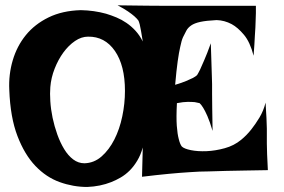

<svg xmlns="http://www.w3.org/2000/svg" viewBox="-20 -703 1087 736"><path d="M430.7 -682.6Q499 -681.6 544.9 -681.2Q590.8 -680.7 619.1 -680.7H669.9H960.9Q960.9 -667 960.9 -652.8Q960.9 -638.7 960 -626Q959 -611.3 959 -597.7Q958 -584 957 -566.4Q956.1 -551.8 955.1 -531.7Q954.1 -511.7 952.1 -489.3Q938.5 -542 915 -569.8Q891.6 -597.7 868.2 -610.4Q840.8 -625 810.5 -626Q770.5 -624 748 -619.1Q725.6 -614.3 712.9 -605.5Q700.2 -596.7 694.3 -585.4Q688.5 -574.2 681.6 -560.5Q675.8 -547.9 670.9 -523.4Q666 -502.9 661.1 -467.8Q656.2 -432.6 651.4 -377.9Q677.7 -385.7 693.8 -392.6Q710 -399.4 719.7 -404.3Q730.5 -410.2 735.4 -415Q739.3 -420.9 747.1 -436.5Q752.9 -450.2 763.2 -473.1Q773.4 -496.1 788.1 -537.1Q790 -492.2 790.5 -462.9Q791 -433.6 792 -415Q793 -393.6 793 -380.9V-343.8Q793 -323.2 793.5 -288.6Q793.9 -253.9 794.9 -201.2Q784.2 -237.3 774.9 -258.3Q765.6 -279.3 758.8 -290Q751 -302.7 745.1 -307.6Q738.3 -309.6 726.6 -311.5Q715.8 -312.5 699.7 -312.5Q683.6 -312.5 658.2 -307.6Q655.3 -252.9 657.7 -220.7Q660.2 -188.5 665 -170.9Q669.9 -150.4 676.8 -141.6Q685.5 -132.8 711.9 -127.4Q738.3 -122.1 772 -123.5Q805.7 -125 841.3 -134.8Q877 -144.5 904.3 -167Q925.8 -184.6 943.4 -207Q959 -226.6 974.6 -252.4Q990.2 -278.3 998 -309.6Q1000 -274.4 1001.5 -250Q1002.9 -225.6 1002.9 -210V-181.6V-152.3Q1002.9 -136.7 1003.9 -111.8Q1004.9 -86.9 1006.8 -50.8Q960.9 -49.8 919.9 -49.3Q878.9 -48.8 847.7 -47.9Q810.5 -46.9 779.3 -45.9Q746.1 -45.9 707 -43Q672.9 -41 626.5 -36.6Q580.1 -32.2 524.4 -25.4L527.3 -137.7Q519.5 -109.4 506.3 -87.4Q493.2 -65.4 477.1 -49.3Q460.9 -33.2 442.4 -22.5Q423.8 -11.7 406.2 -4.9Q364.3 11.7 314.5 13.7Q260.7 13.7 209 -4.9Q157.2 -23.4 115.7 -66.9Q74.2 -110.4 46.9 -181.6Q19.5 -252.9 15.6 -358.4Q12.7 -417 28.8 -471.7Q44.9 -526.4 79.1 -568.4Q113.3 -610.4 166 -636.2Q218.8 -662.1 290 -664.1Q340.8 -663.1 386.7 -650.4Q406.2 -644.5 426.3 -636.2Q446.3 -627.9 464.8 -615.2Q483.4 -602.5 499.5 -585Q515.6 -567.4 527.3 -543.9Q523.4 -569.3 520.5 -585Q517.6 -600.6 515.6 -609.4Q512.7 -620.1 510.7 -624Q505.9 -630.9 495.1 -640.6Q486.3 -648.4 470.7 -659.2Q455.1 -669.9 430.7 -682.6ZM172.9 -369.1Q170.9 -345.7 172.9 -314.9Q174.8 -284.2 181.6 -251.5Q188.5 -218.8 199.7 -187.5Q210.9 -156.2 226.1 -131.3Q241.2 -106.4 260.7 -91.8Q280.3 -77.1 303.7 -77.1Q340.8 -78.1 369.6 -103.5Q398.4 -128.9 418.5 -168.5Q438.5 -208 448.7 -256.8Q459 -305.7 459 -354.5Q459 -452.1 420.4 -507.8Q381.8 -563.5 317.4 -562.5Q292 -562.5 267.6 -545.9Q243.2 -529.3 223.1 -502Q203.1 -474.6 189.5 -439.9Q175.8 -405.3 172.9 -369.1Z"/></svg>

Font: Irish Grover
Style: Regular
Weight: 400
Designer: Squid
Foundry: Font Diner, Inc DBA Sideshow
Version: Version 1.000